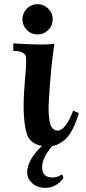

<svg xmlns="http://www.w3.org/2000/svg" viewBox="-20 -691 412 925"><path d="M285 168Q250 214 199 214Q159 214 135 191.5Q111 169 111 140Q111 80 182 12Q125 1 110 -44Q88 -113 96 -248Q97 -269 100 -303Q103 -337 104.5 -358Q106 -379 106 -399Q106 -419 102 -426Q88 -446 44 -446V-483Q57 -480 131.5 -477.5Q206 -475 242 -480Q224 -364 215 -198Q213 -172 214.5 -147Q216 -122 219.5 -103Q223 -84 233.5 -72.5Q244 -61 260 -62Q278 -63 297.5 -89Q317 -115 332 -158L360 -146Q345 -96 326.5 -62.5Q308 -29 288.5 -14.5Q269 0 257.5 5Q246 10 231 13Q183 69 183 115Q183 164 233 164Q258 164 276 150Q285 153 285 168ZM212.5 -649.5Q234 -628 234 -598Q234 -568 212.5 -546.5Q191 -525 161 -525Q131 -525 109.5 -546.5Q88 -568 88 -598Q88 -628 109.5 -649.5Q131 -671 161 -671Q191 -671 212.5 -649.5Z"/></svg>

Font: GFS Artemisia
Style: Bold
Weight: 700
Designer: Designed by Takis Katsoulidis.
Foundry: Designed by Takis Katsoulidis.
Version: Version 1.0